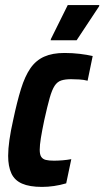

<svg xmlns="http://www.w3.org/2000/svg" viewBox="-20 -726 410 754"><path d="M145 8Q96 8 66.5 -5Q37 -18 24.5 -45.5Q12 -73 12 -114Q12 -141 17 -176.5Q22 -212 32 -256Q47 -327 62.5 -377Q78 -427 99.5 -458Q121 -489 153.5 -503.5Q186 -518 233 -518Q265 -518 293.5 -514.5Q322 -511 344 -506L324 -409Q309 -413 291 -414Q273 -415 259 -415Q236 -415 220.5 -410Q205 -405 194.5 -389Q184 -373 175 -341Q166 -309 154 -255Q145 -212 140.5 -184Q136 -156 136 -138Q136 -119 142 -110Q148 -101 160 -98Q172 -95 192 -95Q208 -95 226 -96.5Q244 -98 260 -101L240 -6Q216 1 192 4.5Q168 8 145 8ZM179 -568 180 -573 246 -706H370L369 -701L281 -568Z"/></svg>

Font: Saira Condensed
Style: Bold Italic
Weight: 700
Width: 3
Italic angle: -12°
Designer: Hector Gatti with collaboration of the Omnibus-Type team
Foundry: Omnibus-Type
Version: Version 1.101